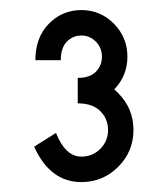

<svg xmlns="http://www.w3.org/2000/svg" viewBox="-20 -804 338 387"><path d="M144 -437Q81.1 -437 48.8 -508.3L92.8 -536.1Q111.8 -488.3 144 -488.3Q166.5 -488.3 182.1 -503.9Q197.8 -519.5 197.8 -542Q197.8 -564.5 182.1 -580.1Q166.5 -595.7 136.7 -595.7V-647Q161.1 -647 173.3 -659.4Q185.5 -671.9 185.5 -689.9Q185.5 -707.5 173.3 -720Q161.1 -732.4 144 -732.4Q127 -732.4 114.7 -720Q102.5 -707.5 102.5 -682.6H51.3Q51.3 -728.5 78.4 -756.1Q105.5 -783.7 144 -783.7Q182.6 -783.7 209.7 -756.1Q236.8 -728.5 236.8 -689.9Q236.8 -651.4 210.4 -624L218.3 -616.2Q249 -585.4 249 -542Q249 -498.5 218.3 -467.8Q187.5 -437 144 -437Z"/></svg>

Font: Catrinity
Style: Regular
Weight: 400
Designer: Alexander Lange
Foundry: High-Logic / Made with FontCreator
Version: Version 2.090;May 20, 2024;FontCreator 15.0.0.2974 64-bit